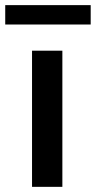

<svg xmlns="http://www.w3.org/2000/svg" viewBox="-54 -725 372 745"><path d="M188 -528.3V0H70.3V-528.3ZM297.9 -705.1V-629.9H-33.7V-705.1Z"/></svg>

Font: Vazirmatn RD Medium
Style: Regular
Weight: 500
Designer: Saber Rastikerdar
Foundry: Saber Rastikerdar
Version: Version 33.003